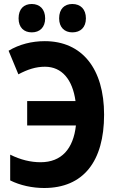

<svg xmlns="http://www.w3.org/2000/svg" viewBox="-20 -932 570 961"><path d="M342 -770C383 -770 410 -795 410 -840C410 -886 383 -912 342 -912C303 -912 276 -888 276 -840C276 -795 303 -770 342 -770ZM139 -770C179 -770 206 -795 206 -840C206 -886 179 -912 139 -912C100 -912 73 -888 73 -840C73 -794 100 -770 139 -770ZM201 9C397 9 501 -124 501 -358C501 -588 391 -726 204 -726C139 -726 76 -710 23 -678L72 -560C119 -585 160 -598 205 -598C290 -598 343 -534 358 -426H116V-304H360C347 -187 288 -120 183 -120C134 -120 83 -132 31 -158V-29C81 -4 142 9 201 9Z"/></svg>

Font: Noto Sans Mono Condensed ExtraBold
Style: Regular
Weight: 800
Width: 3
Designer: Monotype Design Team
Foundry: Monotype Imaging Inc.
Version: Version 2.014